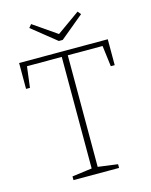

<svg xmlns="http://www.w3.org/2000/svg" viewBox="-129 -963 822 1046"><g transform="rotate(-15 282.0 -440.5)"><path d="M153 0V-21L274 -37L265 -26V-674L275 -665H60L70 -674L54 -547H32V-693H532V-547H510L494 -674L504 -665H289L299 -674V-26L290 -37L410 -21V0ZM412 -881 427 -863 294 -753H272L135 -863L150 -881L292 -783H274Z"/></g></svg>

Font: Bitter Thin ExtraLight
Style: Regular
Weight: 250
Version: Version 2.002